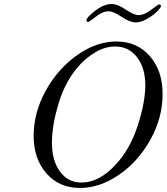

<svg xmlns="http://www.w3.org/2000/svg" viewBox="-20 -911 827 953"><path d="M147 -236.8Q147 -352.1 207 -460.9Q267.1 -569.8 363 -637.5Q459 -705.1 558.1 -705.1Q660.2 -705.1 723.6 -632.6Q787.1 -560.1 787.1 -443.8Q787.1 -326.7 726.6 -217.8Q666 -108.9 570.6 -43.5Q475.1 22 377 22Q273.9 22 210.4 -50.5Q147 -123 147 -236.8ZM237.8 -203.1Q237.8 -113.3 277.8 -59.1Q317.9 -4.9 383.8 -4.9Q473.6 -4.9 556.2 -96.2Q627 -173.3 664.1 -289.1Q701.2 -404.8 701.2 -487.8Q701.2 -573.7 660.2 -627Q619.1 -680.2 551.8 -680.2Q502 -680.2 455.1 -652.6Q408.2 -625 375 -587.9Q306.2 -512.7 272 -401.4Q237.8 -290 237.8 -203.1ZM409.2 -811Q409.2 -824.2 452.6 -857.7Q496.1 -891.1 534.2 -891.1Q563 -891.1 604 -863.5Q645 -835.9 668 -835.9Q695.8 -835.9 730.5 -862.5Q765.1 -889.2 770 -889.2Q778.8 -889.2 778.8 -879.9Q778.8 -874 760.5 -855Q742.2 -835.9 711.2 -817.9Q680.2 -799.8 653.8 -799.8Q625 -799.8 583.5 -827.4Q542 -855 519 -855Q490.2 -855 456.1 -828.4Q421.9 -801.8 417 -801.8Q409.2 -802.2 409.2 -811Z"/></svg>

Font: CMU Classical Serif
Style: Italic
Weight: 500
Italic angle: -14.04°
Version: Version 0.7.0